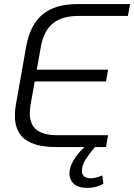

<svg xmlns="http://www.w3.org/2000/svg" viewBox="-20 -720 657 940"><path d="M180 -491 160 -379H509L499 -321H150L130 -209Q126 -188 126 -165Q126 -110 159.5 -84Q193 -58 261 -58H509L499 0H445Q419 30 400 59.5Q381 89 381 117Q381 135 393 144Q405 153 425 153Q446 153 481 139L486 180Q449 200 410 200Q362 200 341 179.5Q320 159 320 130Q320 99 339.5 65.5Q359 32 394 0H256Q153 0 103 -37.5Q53 -75 53 -153Q53 -184 58 -209L108 -491Q127 -598 188 -649Q249 -700 359 -700H617L606 -642H364Q284 -642 239 -605.5Q194 -569 180 -491Z"/></svg>

Font: KoHo
Style: Italic
Weight: 400
Italic angle: -10°
Designer: Cadson Demak & Katatrad Team
Foundry: Cadson Demak Co.,Ltd.
Version: Version 1.000